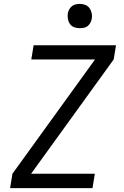

<svg xmlns="http://www.w3.org/2000/svg" viewBox="-20 -968 640 988"><path d="M32 0 44 -74 469 -662H141L153 -735H577L565 -662L140 -74H468L456 0ZM390 -823Q375 -823 361.5 -828Q348 -833 340 -844.5Q332 -856 329.5 -870.5Q327 -885 329 -900Q331 -910 336.5 -920Q342 -930 350.5 -936.5Q359 -943 369.5 -945.5Q380 -948 391 -948Q406 -948 419.5 -942.5Q433 -937 441 -925.5Q449 -914 452 -899.5Q455 -885 452 -870Q450 -860 444.5 -850Q439 -840 430.5 -833.5Q422 -827 411.5 -825Q401 -823 390 -823Z"/></svg>

Font: Iosevka Custom Oblique
Style: Regular
Weight: 400
Italic angle: -9°
Designer: Belleve Invis
Foundry: Belleve Invis
Version: Version 27.0.1